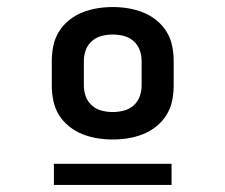

<svg xmlns="http://www.w3.org/2000/svg" viewBox="-20 -713 640 545"><path d="M300 -317Q278 -317 256.5 -320.5Q235 -324 214.5 -332Q194 -340 176.5 -354Q159 -368 147.5 -386.5Q136 -405 131.5 -426.5Q127 -448 127 -470V-540Q127 -562 131.5 -583.5Q136 -605 147.5 -623.5Q159 -642 176.5 -656Q194 -670 214.5 -678Q235 -686 256.5 -689.5Q278 -693 300 -693Q322 -693 343.5 -689.5Q365 -686 385.5 -678Q406 -670 423.5 -656Q441 -642 452.5 -623.5Q464 -605 468.5 -583.5Q473 -562 473 -540V-470Q473 -448 468.5 -426.5Q464 -405 452.5 -386.5Q441 -368 423.5 -354Q406 -340 385.5 -332Q365 -324 343.5 -320.5Q322 -317 300 -317ZM300 -395Q316 -395 331.5 -399Q347 -403 359 -413.5Q371 -424 376.5 -439Q382 -454 382 -470V-540Q382 -556 376.5 -571Q371 -586 359 -596.5Q347 -607 331.5 -611Q316 -615 300 -615Q284 -615 268.5 -611Q253 -607 241 -596.5Q229 -586 223.5 -571Q218 -556 218 -540V-470Q218 -454 223.5 -439Q229 -424 241 -413.5Q253 -403 268.5 -399Q284 -395 300 -395ZM133 -188V-248H467V-188Z"/></svg>

Font: Iosevka SS04 Extended
Style: Bold
Weight: 700
Width: 7
Monospace: yes
Designer: Belleve Invis
Foundry: Belleve Invis
Version: Version 19.0.0; ttfautohint (v1.8.4)